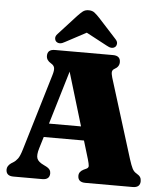

<svg xmlns="http://www.w3.org/2000/svg" viewBox="-61 -983 876 1036"><g transform="rotate(5 377.0 -465.0)"><path d="M247 -35Q247 0 207 0H50.5Q10.5 0 10.5 -35Q10.5 -54.5 32 -70L42.5 -76.5Q56.5 -85 67.2 -99.5Q78 -114 89 -151L212.5 -563Q221 -590.5 218 -604Q215 -617.5 199 -626.5Q174 -641 174 -665Q174 -700 214.5 -700H528.5Q569 -700 569 -665Q569 -640 543.5 -626.5Q532.5 -620.5 530.8 -610.2Q529 -600 535.5 -578L669 -149Q680 -114.5 688.2 -98.5Q696.5 -82.5 710 -75Q725.5 -66 731.2 -57.2Q737 -48.5 737 -35Q737 0 696.5 0H440.5Q399.5 0 399.5 -35Q399.5 -57.5 424.5 -70L439.5 -77Q451 -82.5 450.5 -92.8Q450 -103 443 -127.5L413 -227H195L176 -164.5Q164.5 -126.5 171.5 -108.2Q178.5 -90 209 -76L223 -69Q247 -57 247 -35ZM217 -301.5H390.5L303.5 -590.5ZM537.5 -745.5Q520 -730 490 -748L377.5 -808L265 -748Q235.5 -730 217.5 -745.5Q211 -751.5 210 -763.2Q209 -775 221 -787.5L317.5 -893Q333 -909.5 345.5 -919.5Q358 -929.5 377.5 -929.5Q397 -929.5 409.5 -919.5Q422 -909.5 437.5 -893L534 -787.5Q546 -775 545 -763.2Q544 -751.5 537.5 -745.5Z"/></g></svg>

Font: Fraunces 72pt S050 Black
Style: Regular
Weight: 900
Version: Version 1.000; ttfautohint (v1.8.3)